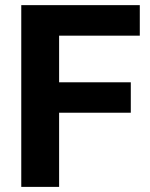

<svg xmlns="http://www.w3.org/2000/svg" viewBox="-20 -731 588 751"><path d="M211.2 0H63.2V-710.9H211.2ZM491.6 -290.1H172.3V-409.1H491.6ZM526.8 -591.5H172.3V-710.9H526.8Z"/></svg>

Font: Heebo
Style: Regular
Weight: 400
Designer: Oded Ezer
Foundry: Ezer Type House
Version: Version 3.100